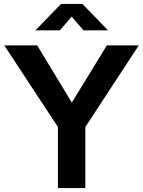

<svg xmlns="http://www.w3.org/2000/svg" viewBox="-20 -961 732 981"><path d="M276 0V-312L2 -729H170L347 -437L526 -729H689L416 -312V0ZM161 -806 292 -941H401L532 -806H407L346 -876L286 -806Z"/></svg>

Font: BDO Grotesk DemiBold
Style: Regular
Weight: 600
Designer: Deni Anggara
Foundry: Lokal Container
Version: Version 2.000